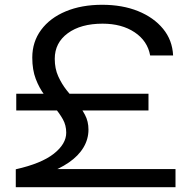

<svg xmlns="http://www.w3.org/2000/svg" viewBox="-20 -783 793 803"><path d="M48 -391H601V-321H48ZM172 -56 147 -76H714V0H46V-75Q153 -99 205 -140Q257 -181 257 -228Q257 -259 243 -284Q229 -309 208 -333.5Q187 -358 165.5 -386.5Q144 -415 129.5 -453Q115 -491 115 -542Q115 -608 152 -658Q189 -708 255 -735.5Q321 -763 407 -763Q492 -763 557.5 -736.5Q623 -710 662 -662.5Q701 -615 704 -551H608Q597 -612 543 -648Q489 -684 409 -684Q318 -684 263.5 -644Q209 -604 209 -537Q209 -496 223.5 -464Q238 -432 258.5 -406Q279 -380 300 -355Q321 -330 335.5 -302.5Q350 -275 350 -241Q350 -201 329 -166Q308 -131 268 -103.5Q228 -76 172 -56Z"/></svg>

Font: Unbounded Light
Style: Regular
Weight: 300
Designer: Luke Prowse, Jean-Baptiste Morizot, Fátima Lázaro, Florian Runge
Foundry: NaN
Version: Version 1.700